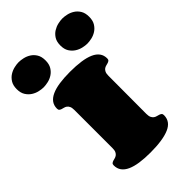

<svg xmlns="http://www.w3.org/2000/svg" viewBox="-378 -1190 1309 1309"><g transform="rotate(-45 276.5 -536.0)"><path d="M432.6 -207Q432.6 -185.1 438.5 -172.9Q444.3 -160.6 453.1 -154.3Q461.9 -147.9 472.2 -145.5Q482.4 -143.1 491.2 -140.1Q500 -137.2 505.9 -132.1Q511.7 -127 511.7 -115.2Q511.7 -54.2 448.7 -27.1Q385.7 0 266.6 0Q209 0 164.3 -6.6Q119.6 -13.2 89.1 -27.1Q58.6 -41 42.7 -63Q26.9 -85 26.9 -115.2Q26.9 -127 32.7 -132.1Q38.6 -137.2 47.1 -139.9Q55.7 -142.6 65.7 -145Q75.7 -147.5 84.2 -153.6Q92.8 -159.7 98.6 -171.4Q104.5 -183.1 104.5 -205.1V-573.2Q104.5 -594.7 98.6 -606.7Q92.8 -618.7 84.2 -624.8Q75.7 -630.9 65.7 -633.3Q55.7 -635.7 47.1 -638.4Q38.6 -641.1 32.7 -646.2Q26.9 -651.4 26.9 -663.1Q26.9 -693.4 42.7 -715.1Q58.6 -736.8 89.1 -750.7Q119.6 -764.6 164.3 -771.2Q209 -777.8 266.6 -777.8Q326.2 -777.8 372.1 -771.2Q418 -764.6 449 -750.7Q480 -736.8 495.8 -715.1Q511.7 -693.4 511.7 -663.1Q511.7 -651.4 505.9 -646.2Q500 -641.1 491.5 -638.4Q482.9 -635.7 472.7 -633.3Q462.4 -630.9 453.9 -624.8Q445.3 -618.7 439.5 -606.7Q433.6 -594.7 433.6 -573.2ZM-73.2 -950.7Q-73.2 -987.3 -58.3 -1010.7Q-43.5 -1034.2 -22 -1047.6Q-0.5 -1061 23.4 -1066.4Q47.4 -1071.8 65.4 -1071.8Q85 -1071.8 109.1 -1066.4Q133.3 -1061 154.5 -1047.6Q175.8 -1034.2 190.2 -1010.7Q204.6 -987.3 204.6 -950.7Q204.6 -914.6 190.2 -891.1Q175.8 -867.7 154.5 -854Q133.3 -840.3 109.1 -835Q85 -829.6 65.4 -829.6Q47.4 -829.6 23.4 -835Q-0.5 -840.3 -22 -854Q-43.5 -867.7 -58.3 -891.1Q-73.2 -914.6 -73.2 -950.7ZM347.7 -950.7Q347.7 -987.3 362.5 -1010.7Q377.4 -1034.2 399.2 -1047.6Q420.9 -1061 444.8 -1066.4Q468.8 -1071.8 486.8 -1071.8Q506.3 -1071.8 530.3 -1066.4Q554.2 -1061 575.4 -1047.6Q596.7 -1034.2 611.1 -1010.7Q625.5 -987.3 625.5 -950.7Q625.5 -914.6 611.1 -891.1Q596.7 -867.7 575.4 -854Q554.2 -840.3 530.3 -835Q506.3 -829.6 486.8 -829.6Q468.8 -829.6 444.8 -835Q420.9 -840.3 399.2 -854Q377.4 -867.7 362.5 -891.1Q347.7 -914.6 347.7 -950.7Z"/></g></svg>

Font: Corben
Style: Bold
Weight: 700
Designer: vernon adams
Foundry: vernon adams
Version: Version 1.101; ttfautohint (v1.6)